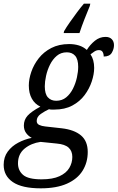

<svg xmlns="http://www.w3.org/2000/svg" viewBox="-56 -786 641 1046"><path d="M293 -616Q305 -637 324 -664Q343 -691 363 -718Q383 -745 401 -766H436L433 -753Q419 -719 404 -681Q389 -643 377 -606H291ZM166 240Q64 240 14 206Q-36 172 -36 112Q-36 70 -14 40Q8 10 43 -8.5Q78 -27 117 -35Q99 -44 86.5 -61Q74 -78 74 -102Q74 -133 94 -155.5Q114 -178 164 -205Q134 -219 117.5 -248.5Q101 -278 101 -320Q101 -355 114.5 -394.5Q128 -434 155 -468.5Q182 -503 223.5 -524.5Q265 -546 321 -546Q349 -546 373.5 -538.5Q398 -531 417 -514Q435 -543 461 -564Q487 -585 519 -585Q541 -585 553 -572.5Q565 -560 565 -540Q565 -519 553 -498.5Q541 -478 509 -478Q509 -493 503 -503Q497 -513 483 -513Q470 -513 458.5 -505.5Q447 -498 437 -490Q457 -461 457 -416Q457 -382 444 -342.5Q431 -303 405 -268Q379 -233 338 -211Q297 -189 240 -189Q232 -189 224.5 -189Q217 -189 211 -191Q189 -181 166.5 -165.5Q144 -150 144 -127Q144 -112 157.5 -105.5Q171 -99 191 -97L281 -87Q349 -79 385.5 -48Q422 -17 422 42Q422 99 394 144Q366 189 309 214.5Q252 240 166 240ZM250 -237Q282 -237 304.5 -255.5Q327 -274 341.5 -303Q356 -332 363 -364Q370 -396 370 -422Q370 -463 353.5 -482Q337 -501 308 -501Q276 -501 253.5 -482Q231 -463 216.5 -434Q202 -405 195 -373Q188 -341 188 -316Q188 -274 205 -255.5Q222 -237 250 -237ZM171 191Q231 191 268 174Q305 157 321.5 129Q338 101 338 69Q338 37 318 18.5Q298 0 253 -4L165 -13Q114 -6 78 23.5Q42 53 42 104Q42 143 70 167Q98 191 171 191Z"/></svg>

Font: Noto Serif SemiCondensed
Style: Italic
Weight: 400
Width: 4
Italic angle: -12°
Designer: Monotype Design Team
Foundry: Monotype Imaging Inc.
Version: Version 2.013